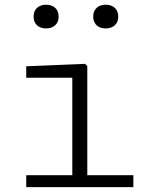

<svg xmlns="http://www.w3.org/2000/svg" viewBox="-20 -774 660 794"><path d="M279 0V-480L301.5 -452.5H88.5V-500L331.5 -510L341 -501V0ZM88.5 -49.5H531.5V0H88.5ZM119 -705.5Q119 -728.5 133.2 -741.5Q147.5 -754.5 171 -754.5Q194 -754.5 208.2 -741.5Q222.5 -728.5 222.5 -705.5Q222.5 -682.5 208.2 -669.5Q194 -656.5 171 -656.5Q155.5 -656.5 143.8 -662.2Q132 -668 125.5 -679.2Q119 -690.5 119 -705.5ZM365.5 -705.5Q365.5 -728.5 379.8 -741.5Q394 -754.5 417.5 -754.5Q440.5 -754.5 454.8 -741.5Q469 -728.5 469 -705.5Q469 -682.5 454.8 -669.5Q440.5 -656.5 417.5 -656.5Q402 -656.5 390.2 -662.2Q378.5 -668 372 -679.2Q365.5 -690.5 365.5 -705.5Z"/></svg>

Font: Monaspace Neon Var ExtraLight
Style: Regular
Weight: 200
Designer: Riley Cran and the Lettermatic Team
Version: Version 1.200 (Monaspace Neon Var)